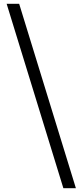

<svg xmlns="http://www.w3.org/2000/svg" viewBox="-20 -863 432 1012"><path d="M314 129H380L81 -843H15Z"/></svg>

Font: Spoqa Han Sans Neo Regular
Style: Regular
Weight: 400
Designer: [Spoqa Han Sans Neo] Dong-huui Kim  Younghwa Kang  Yujin Lee  [Noto Sans] Ryoko NISHIZUKA  (kana & ideographs); Paul D. 
Foundry: Spoqa (http://www.spoqa-han-sans.com)
Version: Version 1.000